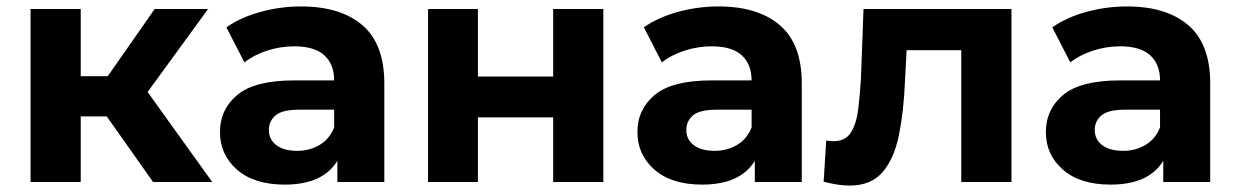

<svg xmlns="http://www.w3.org/2000/svg" viewBox="-20 -566 3844 597"><path d="M456 0 312 -204H231V0H75V-538H231V-329H315L461 -538H627L439 -280L640 0Z M1029 0V-66Q984 8 865 8Q770 8 717 -38.5Q664 -85 664 -155Q664 -226 718 -271Q772 -316 895 -316H1019Q1019 -366 988.5 -394Q958 -422 895 -422Q852 -422 810.5 -408.5Q769 -395 740 -372L684 -481Q728 -512 790 -529Q852 -546 916 -546Q1039 -546 1107 -487.5Q1175 -429 1175 -307V0ZM1019 -170V-225H912Q857 -225 836.5 -207Q816 -189 816 -162Q816 -132 839.5 -114.5Q863 -97 904 -97Q943 -97 974 -115.5Q1005 -134 1019 -170Z M1311 0V-538H1466V-328H1700V-538H1856V0H1700V-201H1466V0Z M2327 0V-66Q2282 8 2163 8Q2068 8 2015 -38.5Q1962 -85 1962 -155Q1962 -226 2016 -271Q2070 -316 2193 -316H2317Q2317 -366 2286.5 -394Q2256 -422 2193 -422Q2150 -422 2108.5 -408.5Q2067 -395 2038 -372L1982 -481Q2026 -512 2088 -529Q2150 -546 2214 -546Q2337 -546 2405 -487.5Q2473 -429 2473 -307V0ZM2317 -170V-225H2210Q2155 -225 2134.5 -207Q2114 -189 2114 -162Q2114 -132 2137.5 -114.5Q2161 -97 2202 -97Q2241 -97 2272 -115.5Q2303 -134 2317 -170Z M2622 11Q2604 11 2584 8Q2564 5 2541 -1L2549 -129Q2563 -127 2572 -127Q2609 -127 2626 -154.5Q2643 -182 2648.5 -226.5Q2654 -271 2657 -322L2665 -538H3125V0H2969V-410H2799L2794 -315Q2790 -219 2775 -145.5Q2760 -72 2724 -30.5Q2688 11 2622 11Z M3597 0V-66Q3552 8 3433 8Q3338 8 3285 -38.5Q3232 -85 3232 -155Q3232 -226 3286 -271Q3340 -316 3463 -316H3587Q3587 -366 3556.5 -394Q3526 -422 3463 -422Q3420 -422 3378.5 -408.5Q3337 -395 3308 -372L3252 -481Q3296 -512 3358 -529Q3420 -546 3484 -546Q3607 -546 3675 -487.5Q3743 -429 3743 -307V0ZM3587 -170V-225H3480Q3425 -225 3404.5 -207Q3384 -189 3384 -162Q3384 -132 3407.5 -114.5Q3431 -97 3472 -97Q3511 -97 3542 -115.5Q3573 -134 3587 -170Z"/></svg>

Font: Montserrat
Style: Bold
Weight: 700
Designer: Julieta Ulanovsky
Foundry: Julieta Ulanovsky
Version: Version 9.000; ttfautohint (v1.8.4.7-5d5b)